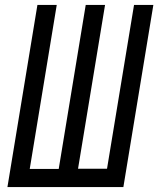

<svg xmlns="http://www.w3.org/2000/svg" viewBox="-20 -755 640 775"><path d="M10 0 131 -735H209L100 -73H217L326 -735H404L295 -74H412L521 -735H599L478 0Z"/></svg>

Font: Iosevka Extended
Style: Italic
Weight: 400
Width: 7
Italic angle: -9°
Monospace: yes
Designer: Belleve Invis
Foundry: Belleve Invis
Version: Version 32.5.0; ttfautohint (v1.8.4)